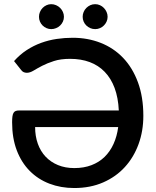

<svg xmlns="http://www.w3.org/2000/svg" viewBox="-20 -916 768 943"><path d="M152.5 -292Q152.5 -247 165.8 -210Q179 -173 204 -146.5Q229 -120 264.8 -105.2Q300.5 -90.5 345 -90.5Q392 -90.5 429.2 -104.8Q466.5 -119 493.5 -145.2Q520.5 -171.5 537.5 -208.8Q554.5 -246 560.5 -292ZM49 -616Q77.5 -648 111.2 -670Q145 -692 182.2 -705.5Q219.5 -719 258.8 -724.8Q298 -730.5 337 -730.5Q411 -730.5 474.5 -705.5Q538 -680.5 584.5 -632Q631 -583.5 657.5 -511.8Q684 -440 684 -347Q684 -272.5 660.5 -208Q637 -143.5 593.2 -95.5Q549.5 -47.5 486.5 -20Q423.5 7.5 344.5 7.5Q278.5 7.5 222.5 -14Q166.5 -35.5 125.8 -76.8Q85 -118 62.2 -178Q39.5 -238 39.5 -315Q39.5 -332.5 41 -343.8Q42.5 -355 46.5 -361.8Q50.5 -368.5 57.2 -371Q64 -373.5 74.5 -373.5H563.5Q560.5 -436.5 542.8 -484Q525 -531.5 494.2 -563.2Q463.5 -595 420.8 -611Q378 -627 324 -627Q278 -627 244.8 -616.2Q211.5 -605.5 187 -592.8Q162.5 -580 144.8 -569.2Q127 -558.5 112 -558.5Q93.5 -558.5 84 -572ZM294 -833.5Q294 -821 289 -810Q284 -799 275.5 -790.8Q267 -782.5 255.5 -777.8Q244 -773 231.5 -773Q219.5 -773 208.5 -777.8Q197.5 -782.5 189.2 -790.8Q181 -799 176.2 -810Q171.5 -821 171.5 -833.5Q171.5 -846 176.2 -857.2Q181 -868.5 189.2 -877Q197.5 -885.5 208.5 -890.5Q219.5 -895.5 231.5 -895.5Q244 -895.5 255.5 -890.5Q267 -885.5 275.5 -877Q284 -868.5 289 -857.2Q294 -846 294 -833.5ZM508.5 -833.5Q508.5 -821 503.5 -810Q498.5 -799 490.2 -790.8Q482 -782.5 471 -777.8Q460 -773 447.5 -773Q434.5 -773 423.5 -777.8Q412.5 -782.5 404 -790.8Q395.5 -799 390.8 -810Q386 -821 386 -833.5Q386 -846 390.8 -857.2Q395.5 -868.5 404 -877Q412.5 -885.5 423.5 -890.5Q434.5 -895.5 447.5 -895.5Q460 -895.5 471 -890.5Q482 -885.5 490.2 -877Q498.5 -868.5 503.5 -857.2Q508.5 -846 508.5 -833.5Z"/></svg>

Font: Lato 2
Style: Regular
Weight: 600
Designer: Lukasz Dziedzic with Adam Twardoch and Botio Nikoltchev
Foundry: tyPoland Lukasz Dziedzic
Version: Version 2.015; 2015-08-06; http://www.latofonts.com/